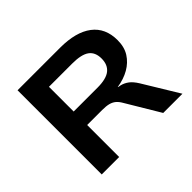

<svg xmlns="http://www.w3.org/2000/svg" viewBox="-157 -921 1137 1137"><g transform="rotate(-45 411.5 -352.5)"><path d="M107 0V-705H463Q595 -705 665.5 -651.5Q736 -598 736 -496Q736 -438 710.5 -398Q685 -358 641.5 -333Q598 -308 540 -299L543 -297L559 -294Q584 -288 605.5 -272Q627 -256 648 -222L783 0H622L497 -209Q484 -232 469 -244.5Q454 -257 433 -262.5Q412 -268 379 -268H253V0ZM253 -381H452Q526 -381 559 -407.5Q592 -434 592 -486Q592 -539 558 -563.5Q524 -588 448 -588H253Z"/></g></svg>

Font: Nunito Sans 7pt SemiExpanded
Style: Bold
Weight: 700
Width: 6
Designer: Vernon Adams
Foundry: Vernon Adams
Version: Version 3.101;gftools[0.9.27]